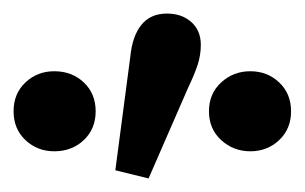

<svg xmlns="http://www.w3.org/2000/svg" viewBox="-24 -818 449 283"><path d="M56 -595Q31 -595 13.5 -611.5Q-4 -628 -4 -654Q-4 -680 13.5 -696.5Q31 -713 56 -713Q82 -713 99.5 -696.5Q117 -680 117 -654Q117 -628 99.5 -611.5Q82 -595 56 -595ZM195 -555 146 -567 168 -734Q171 -765 184.5 -781.5Q198 -798 222 -798Q244 -798 258 -785.5Q272 -773 272 -752Q272 -737 267.5 -723Q263 -709 253 -688ZM345 -595Q320 -595 302 -611.5Q284 -628 284 -654Q284 -680 302 -696.5Q320 -713 345 -713Q370 -713 387.5 -696.5Q405 -680 405 -654Q405 -628 387.5 -611.5Q370 -595 345 -595Z"/></svg>

Font: Source Serif 4 SemiBold
Style: Regular
Weight: 600
Designer: Frank Grießhammer
Foundry: Adobe Systems Incorporated
Version: Version 4.004;hotconv 1.0.116;makeotfexe 2.5.65601